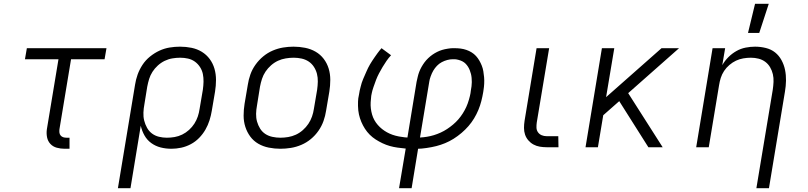

<svg xmlns="http://www.w3.org/2000/svg" viewBox="-20 -773 4240 1008"><path d="M345 8H319Q298 8 278 2.5Q258 -3 244.5 -17.5Q231 -32 227 -52.5Q223 -73 226 -94L287 -462H111L121 -520H539L529 -462H353L292 -94Q291 -85 292 -76.5Q293 -68 298.5 -61.5Q304 -55 312 -52.5Q320 -50 329 -50H345Z M599 215 689 -328Q693 -355 702.5 -381.5Q712 -408 728 -432.5Q744 -457 767.5 -476Q791 -495 817 -507Q843 -519 870.5 -523.5Q898 -528 925 -528Q956 -528 985.5 -522Q1015 -516 1039.5 -501Q1064 -486 1081 -463Q1098 -440 1106 -412Q1114 -384 1114 -353.5Q1114 -323 1109 -292L1092 -192Q1088 -167 1080 -141.5Q1072 -116 1058.5 -92.5Q1045 -69 1025.5 -49Q1006 -29 981.5 -16Q957 -3 931 2.5Q905 8 880 8Q850 8 823 1Q796 -6 774 -22Q752 -38 738.5 -62Q725 -86 719 -113L665 215ZM856 -50Q876 -50 896.5 -53.5Q917 -57 936.5 -66.5Q956 -76 972.5 -91Q989 -106 1000.5 -124Q1012 -142 1018.5 -161.5Q1025 -181 1028 -202L1045 -302Q1048 -323 1048.5 -344Q1049 -365 1045 -384.5Q1041 -404 1030 -421Q1019 -438 1003 -449.5Q987 -461 967 -465.5Q947 -470 926 -470Q906 -470 885 -466.5Q864 -463 844.5 -453.5Q825 -444 808.5 -429Q792 -414 780.5 -396Q769 -378 763 -358.5Q757 -339 753 -318L738 -225Q734 -204 733 -182Q732 -160 737 -140Q742 -120 752 -102Q762 -84 778 -72Q794 -60 814.5 -55Q835 -50 856 -50Z M1452 8Q1421 8 1391 2Q1361 -4 1336 -18.5Q1311 -33 1294 -56Q1277 -79 1268 -107Q1259 -135 1259 -166Q1259 -197 1264 -228L1281 -328Q1285 -355 1294.5 -382Q1304 -409 1321.5 -433.5Q1339 -458 1362 -477Q1385 -496 1412 -507.5Q1439 -519 1466.5 -523.5Q1494 -528 1521 -528Q1552 -528 1582 -522Q1612 -516 1637 -501.5Q1662 -487 1679.5 -464Q1697 -441 1705.5 -413Q1714 -385 1714 -354Q1714 -323 1709 -292L1692 -192Q1688 -165 1678.5 -138Q1669 -111 1652 -86.5Q1635 -62 1612 -43Q1589 -24 1562 -12.5Q1535 -1 1507 3.5Q1479 8 1452 8ZM1452 -50Q1472 -50 1493 -53.5Q1514 -57 1533.5 -66Q1553 -75 1570 -90Q1587 -105 1599 -123Q1611 -141 1618 -161Q1625 -181 1628 -202L1645 -302Q1648 -323 1648.5 -344.5Q1649 -366 1644 -385.5Q1639 -405 1628 -422Q1617 -439 1600.5 -450Q1584 -461 1563.5 -465.5Q1543 -470 1522 -470Q1502 -470 1480.5 -466.5Q1459 -463 1439.5 -454Q1420 -445 1403 -430Q1386 -415 1374 -397Q1362 -379 1355.5 -359Q1349 -339 1345 -318L1329 -218Q1325 -197 1324.5 -175.5Q1324 -154 1329.5 -134.5Q1335 -115 1345.5 -98Q1356 -81 1372.5 -70Q1389 -59 1410 -54.5Q1431 -50 1452 -50Z M2075 215 2110 7Q2089 5 2067.5 2Q2046 -1 2026.5 -6.5Q2007 -12 1988 -21Q1969 -30 1952 -41Q1935 -52 1921 -66Q1907 -80 1896 -97Q1885 -114 1877 -133Q1869 -152 1864.5 -172Q1860 -192 1859.5 -217Q1859 -242 1861 -257L1865 -278Q1866 -288 1868.5 -298Q1871 -308 1873.5 -318Q1876 -328 1879 -338Q1882 -348 1886.5 -358Q1891 -368 1895 -377.5Q1899 -387 1903.5 -397Q1908 -407 1912.5 -416.5Q1917 -426 1922.5 -435Q1928 -444 1934 -453.5Q1940 -463 1947.5 -473.5Q1955 -484 1961 -492.5Q1967 -501 1972 -507L1983 -520L2033 -483Q2020 -469 2009 -453Q1998 -437 1988.5 -421Q1979 -405 1970 -388Q1961 -371 1954.5 -354Q1948 -337 1941 -316.5Q1934 -296 1932 -285L1929 -270Q1927 -253 1926 -236.5Q1925 -220 1927 -203.5Q1929 -187 1933.5 -171.5Q1938 -156 1945.5 -142.5Q1953 -129 1963.5 -117Q1974 -105 1986 -95.5Q1998 -86 2011.5 -78.5Q2025 -71 2040.5 -65.5Q2056 -60 2074.5 -56.5Q2093 -53 2105 -52L2119 -51L2167 -343Q2170 -356 2173 -369.5Q2176 -383 2181 -396Q2186 -409 2193 -421.5Q2200 -434 2208.5 -445.5Q2217 -457 2228 -467.5Q2239 -478 2250.5 -486Q2262 -494 2275 -500.5Q2288 -507 2301.5 -511Q2315 -515 2331 -517.5Q2347 -520 2356 -520H2367Q2383 -520 2398.5 -518Q2414 -516 2428.5 -511Q2443 -506 2456 -498Q2469 -490 2479 -479Q2489 -468 2496.5 -455Q2504 -442 2509.5 -428Q2515 -414 2517.5 -399Q2520 -384 2521.5 -368Q2523 -352 2522 -333.5Q2521 -315 2519 -304L2517 -290Q2513 -266 2507 -242.5Q2501 -219 2491.5 -196Q2482 -173 2469 -151.5Q2456 -130 2439.5 -111Q2423 -92 2403 -75Q2383 -58 2361.5 -44.5Q2340 -31 2317 -21.5Q2294 -12 2270.5 -6Q2247 0 2219 4Q2191 8 2175 8L2141 215ZM2185 -51Q2203 -52 2221.5 -55Q2240 -58 2258 -63.5Q2276 -69 2293.5 -77Q2311 -85 2327 -95.5Q2343 -106 2358.5 -119Q2374 -132 2386.5 -146.5Q2399 -161 2409.5 -177.5Q2420 -194 2428 -211.5Q2436 -229 2442 -250Q2448 -271 2450 -283L2452 -298Q2454 -309 2455.5 -320Q2457 -331 2457 -342Q2457 -353 2456 -364Q2455 -375 2452.5 -385Q2450 -395 2446 -405Q2442 -415 2436.5 -423.5Q2431 -432 2424 -439Q2417 -446 2407.5 -451Q2398 -456 2386 -459Q2374 -462 2367 -462H2357Q2343 -462 2328 -458Q2313 -454 2299 -446.5Q2285 -439 2274 -427.5Q2263 -416 2255 -402.5Q2247 -389 2241 -372Q2235 -355 2234 -346Z M2912 0H2850Q2832 0 2814 -3Q2796 -6 2780.5 -14.5Q2765 -23 2753.5 -36.5Q2742 -50 2736.5 -66.5Q2731 -83 2731 -101.5Q2731 -120 2734 -139L2797 -520H2863L2798 -130Q2796 -116 2796.5 -102.5Q2797 -89 2804.5 -78.5Q2812 -68 2824 -63Q2836 -58 2850 -58H2911Z M3384 0 3231 -242 3147 -168 3119 0H3054L3140 -520H3205L3162 -263L3453 -520H3545L3278 -284L3459 0Z M3951 215 4037 -302Q4040 -322 4041 -343Q4042 -364 4037.5 -383.5Q4033 -403 4023 -420Q4013 -437 3997.5 -448.5Q3982 -460 3962.5 -465Q3943 -470 3922 -470Q3902 -470 3882 -466.5Q3862 -463 3844 -454.5Q3826 -446 3809.5 -432Q3793 -418 3781.5 -400.5Q3770 -383 3764 -364Q3758 -345 3755 -325L3701 0H3635L3721 -520H3787L3772 -431Q3785 -454 3804 -473Q3823 -492 3846 -505Q3869 -518 3894.5 -523Q3920 -528 3944 -528Q3973 -528 4001 -521Q4029 -514 4049.5 -497.5Q4070 -481 4083 -457Q4096 -433 4101.5 -406Q4107 -379 4106.5 -350Q4106 -321 4101 -292L4017 215ZM3907 -600 3944 -753H4016L3966 -600Z"/></svg>

Font: Iosevka Aile Light Oblique
Style: Regular
Weight: 300
Italic angle: -9°
Designer: Belleve Invis
Foundry: Belleve Invis
Version: Version 31.1.0; ttfautohint (v1.8.4)